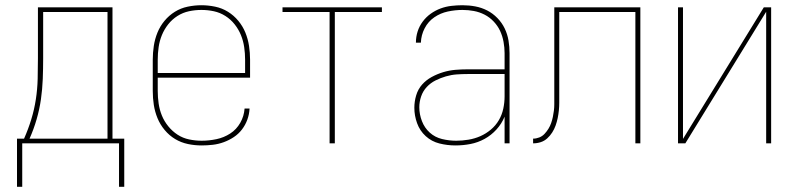

<svg xmlns="http://www.w3.org/2000/svg" viewBox="-20 -548 3040 734"><path d="M45 166V-18H72Q88 -54 99.5 -91.5Q111 -129 117 -168Q123 -207 124 -246.5Q125 -286 125 -325V-520H410V-18H455V166H435V0H65V166ZM93 -18H391V-502H145V-325Q145 -286 143.5 -246.5Q142 -207 136.5 -168.5Q131 -130 120 -92Q109 -54 93 -18Z M751 8Q724 8 698 2.5Q672 -3 649.5 -16.5Q627 -30 609.5 -51Q592 -72 582 -96.5Q572 -121 568 -147Q564 -173 564 -200V-320Q564 -346 568 -372.5Q572 -399 582 -423.5Q592 -448 609 -468.5Q626 -489 648.5 -503Q671 -517 697.5 -522.5Q724 -528 750 -528Q776 -528 802.5 -522.5Q829 -517 851.5 -503Q874 -489 891 -468.5Q908 -448 918 -423.5Q928 -399 932 -372.5Q936 -346 936 -320V-251H583V-200Q583 -176 586.5 -152Q590 -128 599 -106Q608 -84 623.5 -65Q639 -46 659 -33Q679 -20 703 -15Q727 -10 751 -10Q779 -10 807.5 -16Q836 -22 860 -37.5Q884 -53 898.5 -78.5Q913 -104 915 -133H934Q933 -111 925.5 -90.5Q918 -70 905 -53Q892 -36 874 -24Q856 -12 835.5 -4.5Q815 3 793.5 5.5Q772 8 751 8ZM583 -269H917V-320Q917 -344 913.5 -368Q910 -392 901 -414Q892 -436 877 -455Q862 -474 841.5 -487Q821 -500 797.5 -505Q774 -510 750 -510Q726 -510 702.5 -505Q679 -500 658.5 -487Q638 -474 623 -455Q608 -436 599 -414Q590 -392 586.5 -368Q583 -344 583 -320Z M1240 0V-502H1060V-520H1440V-502H1260V0Z M1721 8Q1690 8 1660 0.5Q1630 -7 1607.5 -27.5Q1585 -48 1574.5 -77Q1564 -106 1564 -136Q1564 -160 1571 -183.5Q1578 -207 1593.5 -224.5Q1609 -242 1630 -253.5Q1651 -265 1674 -272Q1697 -279 1720.5 -281Q1744 -283 1768 -283H1909V-345Q1909 -366 1905 -388Q1901 -410 1892 -429.5Q1883 -449 1867.5 -465.5Q1852 -482 1832.5 -492Q1813 -502 1791.5 -506Q1770 -510 1748 -510Q1720 -510 1692 -504Q1664 -498 1640.5 -482Q1617 -466 1603.5 -440Q1590 -414 1589 -385H1570Q1570 -407 1576.5 -427.5Q1583 -448 1596 -465.5Q1609 -483 1626.5 -495.5Q1644 -508 1664 -515.5Q1684 -523 1705.5 -525.5Q1727 -528 1748 -528Q1773 -528 1797 -523.5Q1821 -519 1842.5 -508Q1864 -497 1881.5 -479Q1899 -461 1909.5 -439Q1920 -417 1924 -393Q1928 -369 1928 -345V0H1909V-102Q1898 -75 1878 -53Q1858 -31 1832.5 -17Q1807 -3 1778.5 2.5Q1750 8 1721 8ZM1724 -10Q1747 -10 1771 -14Q1795 -18 1816.5 -27.5Q1838 -37 1856.5 -52.5Q1875 -68 1887 -88.5Q1899 -109 1904 -132.5Q1909 -156 1909 -180V-265H1768Q1747 -265 1726 -263.5Q1705 -262 1684.5 -256Q1664 -250 1645 -240.5Q1626 -231 1611.5 -215.5Q1597 -200 1590 -179.5Q1583 -159 1583 -138Q1583 -111 1593 -85Q1603 -59 1623 -41Q1643 -23 1670 -16.5Q1697 -10 1724 -10Z M2018 0V-18Q2030 -18 2041.5 -22.5Q2053 -27 2061.5 -36Q2070 -45 2076.5 -55.5Q2083 -66 2087 -77.5Q2091 -89 2093.5 -101Q2096 -113 2097.5 -125Q2099 -137 2099 -149.5Q2099 -162 2099 -174Q2099 -196 2099 -217.5Q2099 -239 2099 -261V-520H2428V0H2409V-502H2118V-261Q2118 -242 2118 -223Q2118 -204 2118 -185Q2118 -170 2118 -155.5Q2118 -141 2116.5 -126Q2115 -111 2112 -96.5Q2109 -82 2104 -68Q2099 -54 2091 -41.5Q2083 -29 2072 -19Q2061 -9 2047 -4.5Q2033 0 2018 0Z M2572 0V-520H2591V-17L2900 -520H2928V0H2909V-503L2600 0Z"/></svg>

Font: Zed Mono Thin
Style: Regular
Weight: 100
Monospace: yes
Designer: Belleve Invis
Foundry: Belleve Invis
Version: Version 1.0.0; ttfautohint (v1.8.4)